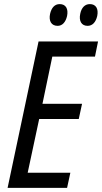

<svg xmlns="http://www.w3.org/2000/svg" viewBox="-20 -916 498 936"><path d="M371 -848C364 -814 377 -790 407 -790C431 -790 447 -808 454 -838C461 -873 448 -896 418 -896C394 -896 377 -879 371 -848ZM224 -848C217 -814 230 -790 261 -790C284 -790 300 -808 307 -838C314 -873 301 -896 271 -896C247 -896 231 -879 224 -848ZM17 0H307L323 -74H115L171 -336H364L380 -410H187L235 -640H443L458 -714H168Z"/></svg>

Font: Noto Sans Condensed
Style: Italic
Weight: 400
Width: 3
Italic angle: -12°
Designer: Monotype Design Team
Foundry: Monotype Imaging Inc.
Version: Version 2.013